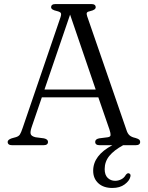

<svg xmlns="http://www.w3.org/2000/svg" viewBox="-20 -720 734 952"><path d="M218 -16.5Q218 0 195.5 0H40.5Q18 0 18 -16.5Q18 -27 37.5 -34L59 -40Q72.5 -44 78.5 -53Q84.5 -62 92.5 -86L280 -634.5Q285 -649.5 281.5 -655.5Q278 -661.5 261 -665.5Q233.5 -671.5 233.5 -684Q233.5 -700 256 -700H432Q454.5 -700 454.5 -684Q454.5 -671 427.5 -665Q414 -662.5 411 -657.2Q408 -652 412 -640L607 -75.5Q612.5 -57.5 622.5 -48.8Q632.5 -40 651.5 -36Q665 -32 670 -27.8Q675 -23.5 675 -16.5Q675 0 652.5 0H590.5Q545 25 522 53.2Q499 81.5 499 118.5Q499 147.5 514 162Q529 176.5 551 176.5Q566.5 176.5 581 169.2Q595.5 162 603.5 147.5Q610.5 138 618 139Q622.5 140 625.5 144Q628.5 148 626.5 156Q622 176.5 598.2 194.2Q574.5 212 537 212Q493 212 467.5 188.5Q442 165 442 126.5Q442 50.5 537 0H474.5Q452 0 452 -16.5Q452 -30 471.5 -34L514.5 -39.5Q527.5 -41.5 528.2 -50Q529 -58.5 523 -77L467.5 -237.5H187.5L137 -90Q129 -66.5 132.2 -55.5Q135.5 -44.5 156 -39.5L198 -34Q218 -29.5 218 -16.5ZM200.5 -276H454.5L327.5 -647.5Z"/></svg>

Font: Fraunces 9pt Soft Light
Style: Regular
Weight: 300
Version: Version 1.000;[0bf87f6ff]